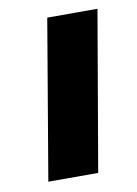

<svg xmlns="http://www.w3.org/2000/svg" viewBox="-61 -503 390 546"><g transform="rotate(-10 134.0 -230.0)"><path d="M113 -460 35 0H179L258 -460Z"/></g></svg>

Font: Jost
Style: Bold Italic
Weight: 700
Italic angle: -5°
Version: Version 3.710